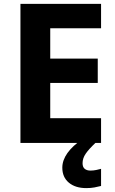

<svg xmlns="http://www.w3.org/2000/svg" viewBox="-20 -734 592 986"><path d="M499 0H85V-714H499V-589H238V-433H482V-308H238V-127H499ZM404 104Q404 124 415 133Q426 142 444 142Q459 142 474 139Q489 136 499 133V221Q483 225 465 228.5Q447 232 423 232Q367 232 333.5 204Q300 176 300 127Q300 51 405 -21L470 0Q436 32 420 55.5Q404 79 404 104Z"/></svg>

Font: Noto Sans Georgian Bold
Style: Regular
Weight: 700
Designer: Monotype Design Team, Akaki Razmadze
Foundry: Google LLC
Version: Version 2.005; ttfautohint (v1.8.4.7-5d5b)